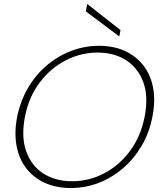

<svg xmlns="http://www.w3.org/2000/svg" viewBox="-20 -937 812 964"><path d="M335 7Q262 7 205 -19Q148 -45 111.5 -92.5Q75 -140 63 -205.5Q51 -271 66 -350Q82 -429 120 -494.5Q158 -560 213.5 -607.5Q269 -655 336.5 -681Q404 -707 477 -707Q551 -707 607.5 -681Q664 -655 700.5 -607.5Q737 -560 749 -494.5Q761 -429 745 -350Q730 -271 691.5 -205.5Q653 -140 598 -92.5Q543 -45 476 -19Q409 7 335 7ZM342 -27Q426 -27 501.5 -66Q577 -105 631.5 -177.5Q686 -250 706 -350Q726 -451 700 -523Q674 -595 614 -634Q554 -673 470 -673Q386 -673 310 -634Q234 -595 179.5 -523Q125 -451 105 -350Q86 -250 111.5 -177.5Q137 -105 197.5 -66Q258 -27 342 -27ZM418 -917 585 -786 579 -754 411 -880Z"/></svg>

Font: Albert Sans ExtraLight
Style: Italic
Weight: 250
Italic angle: -11.25°
Designer: Andreas Rasmussen
Foundry: a.Foundry
Version: Version 1.025